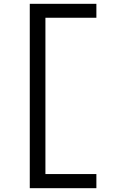

<svg xmlns="http://www.w3.org/2000/svg" viewBox="-20 -843 640 1006"><path d="M136 143V-823H485V-750H218V69H485V143Z"/></svg>

Font: Iosevka Curly Slab Extended
Style: Regular
Weight: 400
Width: 7
Monospace: yes
Designer: Belleve Invis
Foundry: Belleve Invis
Version: Version 11.1.0; ttfautohint (v1.8.3)